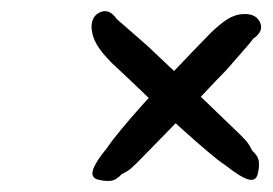

<svg xmlns="http://www.w3.org/2000/svg" viewBox="-20 -382 486 342"><path d="M440 -77Q438 -59 424 -62Q410 -65 381 -88Q370 -95 350 -112Q330 -129 305.5 -151Q281 -173 256.5 -196.5Q232 -220 211.5 -239.5Q191 -259 179 -270Q161 -288 152.5 -302.5Q144 -317 143 -333Q143 -354 159 -360.5Q175 -367 188 -348Q193 -344 211 -328Q229 -312 243 -300Q246 -297 261.5 -282.5Q277 -268 298 -248Q319 -228 341 -206.5Q363 -185 381.5 -167.5Q400 -150 408 -142Q412 -138 418 -131.5Q424 -125 429 -114Q440 -104 441 -94.5Q442 -85 440 -77ZM160 -61Q142 -63 145 -77Q148 -91 171 -119Q179 -131 195.5 -151Q212 -171 234 -195.5Q256 -220 279.5 -244.5Q303 -269 322.5 -289.5Q342 -310 353 -321Q371 -339 385.5 -348Q400 -357 416 -357Q437 -357 443.5 -341.5Q450 -326 431 -313Q427 -307 411 -289Q395 -271 383 -257Q380 -254 365.5 -239Q351 -224 331 -202.5Q311 -181 289.5 -159Q268 -137 250.5 -119Q233 -101 225 -93Q221 -89 214.5 -83Q208 -77 197 -72Q187 -61 177.5 -60Q168 -59 160 -61Z"/></svg>

Font: Caveat SemiBold
Style: Regular
Weight: 600
Designer: Pablo Impallari
Foundry: Pablo Impallari
Version: Version 2.000